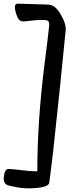

<svg xmlns="http://www.w3.org/2000/svg" viewBox="-57 -857 427 1050"><path d="M205 -832Q244 -832 275 -778.5Q306 -725 302 -690Q293 -602 272 -390Q229 30 212 144Q205 171 103 173Q57 174 -8 158Q-41 150 -36 109.5Q-31 69 -13 67Q8 67 59.5 73.5Q111 80 147 80Q147 -190 186 -502Q206 -657 212 -718Q213 -738 205.5 -743Q198 -748 170 -748Q142 -748 114 -744Q86 -740 68 -740Q45 -740 34 -774Q12 -837 40 -837Z"/></svg>

Font: Zhi Mang Xing
Style: Regular
Weight: 400
Designer: ZhongQi
Foundry: ZhongQi
Version: Version 2.001